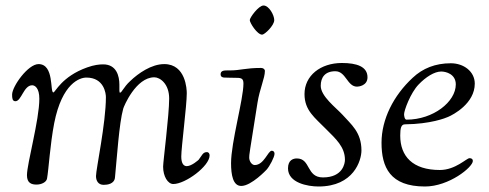

<svg xmlns="http://www.w3.org/2000/svg" viewBox="-20 -666 1777 698"><path d="M24 -322C24 -309 25 -298 36 -298C58 -298 66 -356 97 -356C107 -356 123 -346 123 -307C123 -230 78 -71 78 -29C78 0 95 5 113 5C131 5 149 -4 151 -17C157 -50 162 -140 177 -218C206 -365 271 -384 294 -384C359 -384 365 -325 365 -313C365 -218 329 -51 329 -26C329 -9 337 6 357 6C370 6 396 3 398 -21C405 -91 413 -218 428 -271C430 -279 474 -385 541 -385C562 -385 595 -361 595 -308C595 -247 573 -79 573 -60C573 -25 590 3 610 3C654 3 742 -62 742 -101C742 -107 739 -113 732 -113C717 -113 714 -100 702 -85C702 -85 677 -62 659 -62C648 -62 639 -71 639 -97C639 -130 659 -282 659 -327C659 -340 656 -433 577 -433C531 -433 483 -400 453 -371C429 -349 423 -329 416 -329C415 -329 414 -333 414 -337V-358C414 -389 404 -432 355 -432C341 -432 322 -430 297 -421C204 -388 181 -330 174 -330C161 -330 178 -433 120 -433C82 -433 24 -352 24 -322Z M782 -396C782 -386 790 -384 796 -384C804 -384 820 -383 841 -383C859 -383 865 -379 865 -362C865 -305 820 -149 820 -73C820 -30 827 10 857 10C894 10 949 -49 949 -49C960 -61 978 -95 978 -107C978 -114 974 -118 968 -118C954 -118 940 -66 906 -66C896 -66 886 -79 886 -93C886 -105 886 -103 916 -292C924 -343 943 -382 943 -408C943 -415 936 -419 929 -419C872 -419 855 -410 815 -410H805C794 -410 782 -409 782 -396ZM888 -593C888 -583 915 -540 933 -540C942 -540 977 -573 977 -593C977 -611 958 -646 938 -646C920 -646 888 -602 888 -593Z M1027 -54C1027 -1 1099 12 1138 12C1266 12 1294 -83 1294 -119C1294 -186 1256 -214 1225 -249C1201 -275 1146 -316 1146 -354C1146 -384 1161 -407 1199 -407C1238 -407 1242 -351 1278 -351C1283 -351 1316 -354 1316 -385C1316 -424 1277 -437 1223 -437C1145 -437 1087 -391 1087 -324C1087 -264 1125 -238 1165 -197C1201 -161 1234 -132 1234 -85C1234 -73 1227 -21 1154 -21C1093 -21 1110 -90 1059 -90C1047 -90 1027 -85 1027 -54Z M1367 -147C1367 -58 1398 12 1525 12C1612 12 1699 -58 1699 -81C1699 -87 1695 -91 1687 -91C1676 -91 1636 -48 1579 -48C1480 -48 1435 -98 1435 -173C1435 -199 1438 -214 1452 -214C1546 -215 1600 -237 1609 -241C1628 -249 1706 -290 1706 -362C1706 -406 1666 -436 1619 -436C1563 -436 1517 -418 1480 -383C1411 -319 1367 -233 1367 -147ZM1449 -251C1449 -264 1472 -328 1502 -359C1528 -386 1559 -406 1584 -406C1601 -406 1637 -397 1637 -359C1637 -296 1555 -231 1458 -231C1451 -231 1449 -244 1449 -251Z"/></svg>

Font: OFL Sorts Mill Goudy
Style: Italic
Weight: 500
Italic angle: -6°
Version: Version 003.000